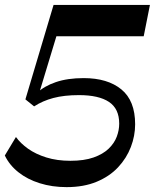

<svg xmlns="http://www.w3.org/2000/svg" viewBox="-26 -750 630 780"><path d="M244.6 10.2Q185.8 10.2 135.5 -5.6Q85.2 -21.3 48.8 -50.3Q12.3 -79.2 -6.4 -118.3L38.8 -193.4Q56.9 -168.1 87.9 -145.9Q119 -123.8 162.4 -110.3Q205.8 -96.8 260 -96.8Q315.9 -96.8 354.2 -110.3Q392.4 -123.9 415.3 -145.9Q438.2 -167.9 448.3 -194.6Q458.3 -221.2 458.3 -247.6Q458.3 -308.2 416.8 -335.9Q375.2 -363.6 295.1 -363.6Q234.4 -363.6 190.7 -351.9Q147 -340.3 112.6 -317.8L77.2 -346.3L191.6 -730H583.1L557.8 -602.6H177.9L213.8 -637.9L128.2 -355.6L123.9 -372Q153.3 -400.2 200.9 -416.4Q248.6 -432.7 313.9 -432.7Q411.2 -432.7 467.1 -386.8Q523 -341 523 -245.1Q523 -198.2 505.6 -152.8Q488.2 -107.3 453.6 -70.3Q418.9 -33.3 366.6 -11.6Q314.3 10.2 244.6 10.2Z"/></svg>

Font: Savate ExtraLight
Style: Italic
Weight: 200
Italic angle: -11°
Designer: Max Esnée
Foundry: Plomb Type
Version: Version 2.000